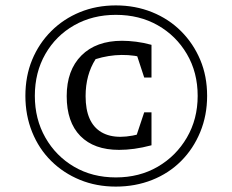

<svg xmlns="http://www.w3.org/2000/svg" viewBox="-20 -682 860 711"><path d="M421 -127Q328 -127 277.5 -178.5Q227 -230 227 -326Q227 -422 281.5 -476.5Q336 -531 432 -531Q456 -531 484 -527.5Q512 -524 541 -516L525 -465Q479 -479 430.5 -478.5Q382 -478 334 -463Q297 -405 297 -326Q297 -227 355.5 -192.5Q414 -158 522 -193L541 -144Q507 -135 477.5 -131Q448 -127 421 -127ZM473 -143 514 -266H541V-144ZM514 -395 474 -517 541 -516V-395ZM409 9Q337 9 276 -16Q215 -41 169.5 -86Q124 -131 99 -193Q74 -255 74 -327Q74 -400 99 -460.5Q124 -521 169.5 -566.5Q215 -612 276 -637Q337 -662 409 -662Q481 -662 543 -637Q605 -612 650.5 -566.5Q696 -521 721.5 -460.5Q747 -400 747 -327Q747 -255 721.5 -193Q696 -131 650.5 -85.5Q605 -40 543 -15.5Q481 9 409 9ZM409 -25Q496 -25 564 -64.5Q632 -104 672 -172.5Q712 -241 712 -327Q712 -414 672 -482Q632 -550 564 -588.5Q496 -627 409 -627Q323 -627 255 -588.5Q187 -550 148 -482Q109 -414 109 -327Q109 -241 148 -172.5Q187 -104 254.5 -64.5Q322 -25 409 -25Z"/></svg>

Font: Piazzolla 24pt Medium
Style: Regular
Weight: 500
Designer: Juan Pablo del Peral
Foundry: Huerta Tipografica
Version: Version 2.005